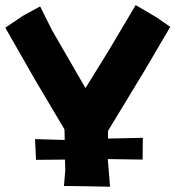

<svg xmlns="http://www.w3.org/2000/svg" viewBox="-30 -542 669 732"><path d="M123 -517.6 58.6 -482.4 -9.8 -436.5 101.6 -241.2 215.8 -48.8 216.8 -8.8H201.2L103.5 -11.7L107.4 67.4L217.8 66.4L218.8 107.4L213.9 167L294.9 168L389.6 169.9L380.9 64.5L513.7 66.4L514.6 -16.6L381.8 -13.7V-43L521.5 -273.4L619.1 -439.5L567.4 -475.6L487.3 -522.5L382.8 -346.7L295.9 -206.1L168.9 -425.8Z"/></svg>

Font: MaokenAssortedSans-TC
Style: Regular
Weight: 500
Version: Version 0.83